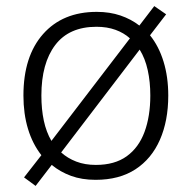

<svg xmlns="http://www.w3.org/2000/svg" viewBox="-20 -581 630 631"><path d="M533 -267Q533 -184 505.5 -121.5Q478 -59 425 -24.5Q372 10 294 10Q249 10 213.5 -3Q178 -16 150 -39L97 30L59 2L116 -71Q87 -108 72 -157.5Q57 -207 57 -267Q57 -396 121.5 -469Q186 -542 298 -542Q341 -542 376 -530Q411 -518 438 -497L487 -561L526 -534L473 -465Q502 -429 517.5 -378.5Q533 -328 533 -267ZM116 -267Q116 -222 124 -184.5Q132 -147 149 -118L407 -455Q387 -473 359.5 -483Q332 -493 297 -493Q207 -493 161.5 -433Q116 -373 116 -267ZM474 -267Q474 -312 465.5 -350.5Q457 -389 439 -418L181 -80Q202 -61 230.5 -50Q259 -39 295 -39Q357 -39 396.5 -67.5Q436 -96 455 -147.5Q474 -199 474 -267Z"/></svg>

Font: Noto Sans Devanagari Light
Style: Regular
Weight: 300
Version: Version 2.003